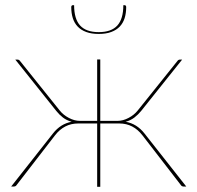

<svg xmlns="http://www.w3.org/2000/svg" viewBox="-20 -720 762 741"><path d="M23 0ZM210.5 -293.5Q224.5 -276 246 -264.8Q267.5 -253.5 288.5 -253.5H355V-490.5H367V-253.5H433.5Q454.5 -253.5 476 -264.8Q497.5 -276 511.5 -293.5L665 -485Q668.5 -490 675 -490H683L524.5 -291.5Q513 -277.5 498.8 -266.5Q484.5 -255.5 465 -250Q508 -242.5 537.5 -205L699 0H690.5Q682 0 679 -4.5L529.5 -198Q512.5 -220 490.2 -231.8Q468 -243.5 440 -243.5H367V1H355V-243.5H282Q254 -243.5 231.8 -231.8Q209.5 -220 192.5 -198L43 -4.5Q40 0 31.5 0H23L184.5 -205Q214 -242.5 256.5 -250Q237 -255.5 222.8 -266.5Q208.5 -277.5 197.5 -291.5L39 -490H47Q53.5 -490 57 -485ZM361 -596Q409.5 -596 432.8 -621.5Q456 -647 456 -700H461Q463.5 -700 465.2 -698.2Q467 -696.5 467 -692.5Q467 -669 461 -650Q455 -631 442.2 -617.5Q429.5 -604 409.2 -596.5Q389 -589 361 -589Q333 -589 312.8 -596.5Q292.5 -604 279.8 -617.5Q267 -631 261 -650Q255 -669 255 -692.5Q255 -696.5 256.8 -698.2Q258.5 -700 261 -700H266Q266 -647 289.2 -621.5Q312.5 -596 361 -596Z"/></svg>

Font: Lato Hairline
Style: Regular
Weight: 100
Designer: Lukasz Dziedzic
Foundry: tyPoland Lukasz Dziedzic
Version: Version 2.007; 2014-02-27